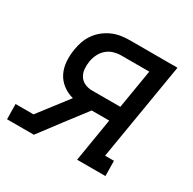

<svg xmlns="http://www.w3.org/2000/svg" viewBox="-150 -644 772 769"><g transform="rotate(30 236.0 -260.0)"><path d="M-27 0 -28 -70H55L159 -205Q132 -212 110.5 -228.5Q89 -245 77.5 -268.5Q66 -292 64 -320.5Q62 -349 67 -377Q70 -397 77 -416.5Q84 -436 96.5 -453.5Q109 -471 125.5 -484Q142 -497 161.5 -505.5Q181 -514 201 -517Q221 -520 241 -520H461L386 -70H427L428 0H297L330 -200H249L174 -102L97 0ZM210 -270H341L371 -450H240Q224 -450 207 -445Q190 -440 176 -428Q162 -416 154 -399.5Q146 -383 143 -366Q140 -348 141.5 -330Q143 -312 152 -298Q161 -284 176.5 -277Q192 -270 210 -270Z"/></g></svg>

Font: Iosevka Curly Slab
Style: Italic
Weight: 400
Italic angle: -9°
Monospace: yes
Designer: Belleve Invis
Foundry: Belleve Invis
Version: Version 22.1.2; ttfautohint (v1.8.4)